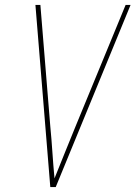

<svg xmlns="http://www.w3.org/2000/svg" viewBox="-20 -755 547 775"><path d="M183 0 123 -735H143L183 -245Q188 -193 191.5 -140.5Q195 -88 200 -35Q221 -88 242.5 -140.5Q264 -193 285 -245L487 -735H507L205 0Z"/></svg>

Font: Iosevka Thin
Style: Italic
Weight: 100
Italic angle: -9°
Monospace: yes
Designer: Belleve Invis
Foundry: Belleve Invis
Version: Version 32.5.0; ttfautohint (v1.8.4)